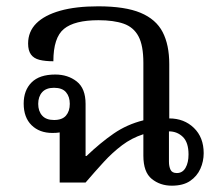

<svg xmlns="http://www.w3.org/2000/svg" viewBox="-20 -578 700 608"><path d="M524 10Q487 10 460.5 -11.5Q434 -33 434 -85V-153Q397 -141 366.5 -118Q336 -95 308.5 -65Q281 -35 251 0H169V-170L180 -161Q176 -160 168 -158.5Q160 -157 146 -157Q105 -157 80 -181.5Q55 -206 55 -250Q55 -292 80 -317Q105 -342 155 -342Q195 -342 223 -320Q251 -298 251 -249V-84H254Q298 -126 340 -155Q382 -184 434 -197V-379Q434 -434 418.5 -463Q403 -492 371.5 -503Q340 -514 292 -514Q216 -514 182.5 -486.5Q149 -459 149 -384Q123 -384 105 -388.5Q87 -393 78 -405.5Q69 -418 69 -440Q69 -478 95 -504Q121 -530 170.5 -544Q220 -558 291 -558Q376 -558 425 -537.5Q474 -517 495 -476.5Q516 -436 516 -375V-203Q563 -203 594 -173Q625 -143 625 -93Q625 -67 614.5 -43.5Q604 -20 582 -5Q560 10 524 10ZM151 -198Q177 -198 189 -212Q201 -226 201 -249Q201 -272 189 -286Q177 -300 151 -300Q126 -300 113.5 -286Q101 -272 101 -249Q101 -226 113.5 -212Q126 -198 151 -198ZM540 -30Q558 -30 567.5 -46.5Q577 -63 577 -89Q577 -127 559 -144.5Q541 -162 515 -162V-66Q515 -51 520 -40.5Q525 -30 540 -30Z"/></svg>

Font: Noto Serif Thai
Style: Regular
Weight: 400
Designer: Monotype Design Team
Foundry: Monotype Imaging Inc.
Version: Version 2.001